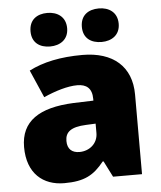

<svg xmlns="http://www.w3.org/2000/svg" viewBox="-54 -814 732 872"><g transform="rotate(-5 311.5 -378.5)"><path d="M111 -690C111 -638 147 -614 194 -614C239 -614 278 -638 278 -690C278 -743 239 -767 194 -767C147 -767 111 -743 111 -690ZM345 -690C345 -638 381 -614 429 -614C474 -614 513 -638 513 -690C513 -743 474 -767 429 -767C381 -767 345 -743 345 -690ZM336 -563C236 -563 156 -546 92 -513L147 -387C201 -411 257 -428 301 -428C342 -428 368 -409 368 -360V-352L276 -349C120 -342 36 -287 36 -169C36 -48 108 10 204 10C296 10 339 -14 386 -73H390L427 0H559V-363C559 -491 476 -563 336 -563ZM325 -245 369 -247V-204C369 -157 331 -125 285 -125C252 -125 230 -142 230 -180C230 -220 255 -242 325 -245Z"/></g></svg>

Font: Noto Sans Arabic UI Bk
Style: Regular
Weight: 900
Designer: Monotype Design Team, Nadine Chahine and Nizar Qandah
Foundry: Monotype Imaging Inc.
Version: Version 2.010